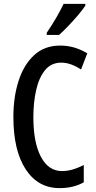

<svg xmlns="http://www.w3.org/2000/svg" viewBox="-20 -960 495 990"><path d="M296 -637Q244 -637 212.5 -598.5Q181 -560 166.5 -496Q152 -432 152 -356Q152 -225 191 -151.5Q230 -78 299 -78Q329 -78 356.5 -86.5Q384 -95 412 -109V-20Q359 10 287 10Q176 10 112.5 -87Q49 -184 49 -357Q49 -460 76 -543.5Q103 -627 156.5 -676Q210 -725 290 -725Q328 -725 362.5 -715Q397 -705 430 -685L398 -602Q373 -618 347.5 -627.5Q322 -637 296 -637ZM420 -931Q407 -911 383 -882.5Q359 -854 332.5 -826.5Q306 -799 285 -780H221V-791Q275 -871 308 -940H420Z"/></svg>

Font: Noto Sans Kannada ExtraCondensed Medium
Style: Regular
Weight: 500
Width: 2
Designer: Jelle Bosma - Monotype Design Team
Foundry: Monotype Imaging Inc.
Version: Version 2.005; ttfautohint (v1.8.4.7-5d5b)